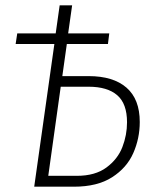

<svg xmlns="http://www.w3.org/2000/svg" viewBox="-20 -704 586 724"><path d="M507 -244Q507 -182 482.5 -126.5Q458 -71 402.5 -35.5Q347 0 259 0H109L185 -538H39L45 -578H190L205 -684H252L237 -578H392L387 -538H232L215 -417H314Q407 -417 457 -373.5Q507 -330 507 -244ZM459 -243Q459 -313 422 -345Q385 -377 314 -377H209L162 -41H270Q339 -41 381.5 -72.5Q424 -104 441.5 -149.5Q459 -195 459 -243Z"/></svg>

Font: Fira Sans Condensed ExtraLight
Style: Italic
Weight: 275
Width: 3
Italic angle: -8°
Designer: Carrois Corporate & Edenspiekermann AG
Foundry: Carrois Corporate GbR & Edenspiekermann AG
Version: Version 4.203